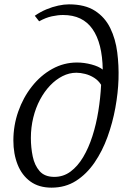

<svg xmlns="http://www.w3.org/2000/svg" viewBox="-20 -851 596 883"><path d="M217 12Q158.5 12 119.5 -16.5Q80.5 -45 61 -94.2Q41.5 -143.5 41.5 -205Q41.5 -274 64 -338.2Q86.5 -402.5 126.8 -453.5Q167 -504.5 220.2 -534Q273.5 -563.5 334 -563.5Q367 -563.5 400.8 -554.5Q434.5 -545.5 452.5 -531Q451.5 -591.5 439.8 -638.2Q428 -685 405.5 -717.2Q383 -749.5 349.2 -765.8Q315.5 -782 270 -782Q246.5 -782 218.5 -776Q190.5 -770 160 -753L140 -778.5Q165 -796 193 -807.8Q221 -819.5 247.8 -825.2Q274.5 -831 297 -831Q371 -831 417 -801.2Q463 -771.5 487.2 -721.5Q511.5 -671.5 519.2 -610.5Q527 -549.5 525 -486.5Q523 -424 510.5 -355.2Q498 -286.5 474.5 -221.5Q451 -156.5 414.8 -103.5Q378.5 -50.5 329.5 -19.2Q280.5 12 217 12ZM230 -37.5Q271.5 -37.5 304.5 -62Q337.5 -86.5 362.5 -128.5Q387.5 -170.5 405 -225Q422.5 -279.5 432.2 -340Q442 -400.5 445 -461Q432.5 -481 413 -493.2Q393.5 -505.5 371.8 -511Q350 -516.5 331.5 -516.5Q298.5 -516.5 267.8 -501Q237 -485.5 210.5 -457.8Q184 -430 164 -392.5Q144 -355 133 -310Q122 -265 122 -216.5Q122 -172.5 130.5 -131.5Q139 -90.5 162.2 -64Q185.5 -37.5 230 -37.5Z"/></svg>

Font: Merriweather 24pt Light
Style: Italic
Weight: 300
Italic angle: -7.8°
Version: Version 2.101